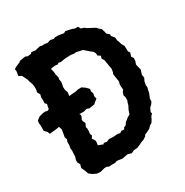

<svg xmlns="http://www.w3.org/2000/svg" viewBox="-200 -813 917 953"><g transform="rotate(-30 259.0 -336.5)"><path d="M105 10 85 8 66 -1 56 -8 48 -15 41 -35 32 -54 37 -74 29 -88V-102L34 -118L35 -140L36 -152L34 -166L37 -181V-201L42 -214L37 -227L42 -254L44 -270L39 -285L38 -287L22 -284L2 -282L-18 -280L-23 -293L-37 -308V-320V-341L-39 -353L-36 -367L-19 -380L5 -386L17 -387L29 -384L39 -389L40 -399L44 -415L35 -424L36 -440L35 -459L39 -473L30 -489L33 -504V-521L31 -535L25 -552L21 -567L11 -588L6 -598L-10 -606L-6 -632L-8 -644L2 -651L28 -662L35 -668L68 -673L79 -668L99 -670L105 -677L127 -674L143 -678L157 -681L165 -678L184 -679L197 -676L216 -682L235 -678L243 -682H262L293 -677L303 -683L322 -679L342 -674L351 -670H369L376 -656L394 -650L405 -641L427 -630L445 -620L458 -606L465 -601L471 -582L473 -571L488 -558L487 -549L502 -531L503 -514L508 -502L513 -486L521 -473L522 -456V-441L529 -430L523 -409L531 -398L530 -380L524 -364L532 -330L528 -318L524 -305L527 -287L519 -271L515 -250L517 -239L514 -228L510 -209L504 -194L499 -182V-167L491 -155L479 -144L469 -123L472 -114L462 -104L454 -87L446 -75L433 -67L422 -55L402 -45L390 -40L385 -32L370 -22L353 -16L344 -11L323 -2L303 -1L286 7L265 1L234 7L213 4L201 3L192 7H171L154 8L145 3H132ZM187 -101 191 -107 208 -104 222 -110H229L247 -109L273 -111L286 -108L297 -115L313 -114L317 -123L329 -128L338 -142L348 -149L356 -156L373 -166L376 -177L381 -190L390 -207L394 -222L398 -232V-250L394 -262L399 -278L407 -288L405 -306V-319L409 -334L405 -359L402 -379L406 -388L409 -407L406 -421L405 -427L402 -446L399 -462L391 -474L395 -489L381 -498L380 -511L374 -523L360 -534L352 -541L337 -554L332 -558L313 -562L297 -566L291 -564L278 -565L268 -567L252 -566H240L225 -564L207 -561L196 -564L188 -558L177 -560L163 -559L148 -556L153 -535L154 -521L159 -502L157 -489L160 -475L158 -461L155 -448L156 -431L162 -414L160 -400L159 -395L161 -394L181 -396L197 -397L214 -401H233L252 -388L266 -373L264 -360L269 -347L266 -329L270 -316L255 -304L246 -296L228 -293L215 -291L202 -296L184 -291H161L157 -293L161 -287L162 -278L154 -260L155 -252L162 -238L153 -219L156 -211V-193L154 -180L159 -168L150 -155L161 -139L162 -128L160 -111L174 -106Z"/></g></svg>

Font: Winky Rough Medium
Style: Regular
Weight: 500
Designer: Simon Atzbach
Foundry: typofactur
Version: Version 1.206; ttfautohint (v1.8.4.7-5d5b)